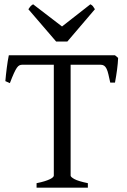

<svg xmlns="http://www.w3.org/2000/svg" viewBox="-20 -872 591 892"><path d="M149.9 0V-21Q172.4 -25.4 187.7 -30.3Q203.1 -35.2 212.4 -39.8Q221.7 -44.4 225.8 -48.6Q230 -52.7 230 -56.2V-571.3H84Q76.7 -571.3 70.6 -568.6Q64.5 -565.9 58.3 -557.1Q52.2 -548.3 44.4 -531.2Q36.6 -514.2 25.9 -485.8L4.9 -495.1Q7.3 -523.9 11.5 -556.6Q15.6 -589.4 21 -615.2H514.2L528.8 -603Q527.8 -578.1 523.9 -548.6Q520 -519 514.2 -488.3H492.2Q487.3 -510.7 483.6 -526.6Q480 -542.5 475.1 -552.5Q470.2 -562.5 463.6 -566.9Q457 -571.3 446.8 -571.3H308.1V-56.2Q308.1 -49.8 325.7 -40Q343.3 -30.3 388.2 -21V0ZM293 -679.2H240.7L111.8 -829.1Q115.2 -834 117.7 -837.4Q120.1 -840.8 122.3 -843.3Q124.5 -845.7 127.2 -847.7Q129.9 -849.6 133.8 -852.1L268.1 -749L399.9 -852.1Q408.2 -847.7 411.6 -843.3Q415 -838.9 420.9 -829.1Z"/></svg>

Font: Gentium Kaktovik
Style: Regular
Weight: 400
Designer: J. Victor Gaultney and Annie Olsen
Foundry: SIL International
Version: Version 1.102; 2013; Maintenance release